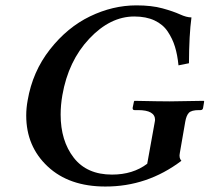

<svg xmlns="http://www.w3.org/2000/svg" viewBox="-20 -678 773 708"><path d="M663.1 -229 643.1 -113.8Q639.2 -95.7 648.9 -85Q522.9 10.3 368.2 9.8Q234.9 9.8 155.8 -64.2Q76.7 -138.2 76.7 -252Q76.7 -279.3 82 -308.1Q100.1 -414.1 164.1 -495.6Q228 -577.1 312 -617.7Q396 -658.2 482.9 -658.2Q539.1 -658.2 579.1 -647.2Q619.1 -636.2 643.6 -625Q668 -613.8 686 -613.8Q677.2 -548.8 676.8 -444.8L638.2 -437Q634.3 -476.1 625.2 -505.6Q616.2 -535.2 598.6 -561.5Q581.1 -587.9 550 -602.5Q519 -617.2 475.1 -617.2Q386.2 -617.2 309.1 -535.2Q231.9 -453.1 210 -327.1Q203.6 -290.5 203.6 -255.4Q203.6 -158.7 252 -96.4Q300.3 -34.2 393.1 -34.2Q470.2 -34.2 522.9 -74.2L550.8 -229Q551.3 -232.4 551.8 -235.8Q551.8 -272 488.8 -272H476.1Q468.3 -272 469.2 -280.8L474.1 -304.2L476.1 -306.2Q568.8 -304.2 606 -304.2L731 -306.2L732.9 -304.2L729 -280.8Q728 -272 719.2 -272H713.9Q686 -272 676.5 -262Q667 -252 663.1 -229Z"/></svg>

Font: Linux Libertine
Style: Semibold Italic
Weight: 600
Italic angle: -11.5°
Designer: Philipp H. Poll
Foundry: Philipp H. Poll
Version: Version 5.1.2 ; ttfautohint (v0.9)